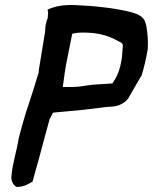

<svg xmlns="http://www.w3.org/2000/svg" viewBox="-20 -721 602 755"><path d="M25 -29C23 -10 31 6 45 14H48C71 14 91 4 108 -7L109 -11C126 -71 142 -129 158 -190L175 -252C180 -261 184 -269 188 -278L306 -289L396 -300L422 -302C444 -303 467 -314 481 -330L482 -331L483 -332C501 -362 517 -392 535 -422L537 -423V-425C547 -457 555 -492 561 -528V-529C563 -560 560 -590 556 -616V-617C554 -622 554 -628 551 -634C545 -655 522 -666 500 -672C446 -686 375 -696 310 -699L277 -701C230 -703 197 -697 167 -683C168 -678 170 -671 169 -666L168 -657V-651C164 -642 161 -631 159 -620L157 -594L133 -448L132 -436C120 -396 108 -356 95 -318L83 -282C72 -247 62 -210 53 -175V-174C46 -129 29 -77 25 -29ZM239 -463 264 -588C270 -590 285 -593 305 -593C361 -593 402 -583 442 -561C457 -552 463 -553 463 -540L461 -513C460 -496 459 -488 455 -470L453 -461C446 -434 438 -416 422 -393C390 -390 354 -390 322 -385C298 -381 275 -378 249 -379H227L234 -431L236 -443Z"/></svg>

Font: Vapor
Style: BdObl
Weight: 700
Foundry: Cannot Into Space Fonts
Version: Version 0.179